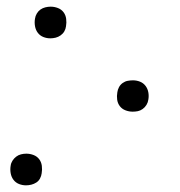

<svg xmlns="http://www.w3.org/2000/svg" viewBox="-20 -548 540 576"><path d="M131 -433Q120 -433 110 -437Q100 -441 93.5 -449.5Q87 -458 85 -469.5Q83 -481 85 -492Q86 -500 90.5 -507.5Q95 -515 101.5 -519.5Q108 -524 116 -526Q124 -528 132 -528Q143 -528 153.5 -524Q164 -520 170.5 -511.5Q177 -503 178.5 -491.5Q180 -480 178 -469Q177 -461 173 -454Q169 -447 162 -442Q155 -437 147 -435Q139 -433 131 -433ZM378 -213Q367 -213 356.5 -217Q346 -221 339.5 -229.5Q333 -238 331.5 -249Q330 -260 332 -271Q333 -279 337 -286.5Q341 -294 348 -299Q355 -304 363 -305.5Q371 -307 379 -307Q390 -307 400 -303Q410 -299 416.5 -290.5Q423 -282 425 -271Q427 -260 425 -249Q424 -241 419.5 -233.5Q415 -226 408 -221Q401 -216 393.5 -214.5Q386 -213 378 -213ZM58 8Q47 8 37 4Q27 0 20.5 -8.5Q14 -17 12 -28.5Q10 -40 12 -51Q13 -59 17.5 -66Q22 -73 28.5 -78Q35 -83 43 -85Q51 -87 59 -87Q70 -87 80.5 -83Q91 -79 97.5 -70.5Q104 -62 105.5 -50.5Q107 -39 105 -28Q104 -20 100 -12.5Q96 -5 89 -0.5Q82 4 74 6Q66 8 58 8Z"/></svg>

Font: Iosevka Term Curly XLt Obl
Style: Regular
Weight: 200
Italic angle: -9°
Designer: Belleve Invis
Foundry: Belleve Invis
Version: Version 32.3.0